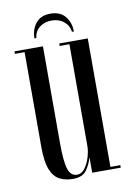

<svg xmlns="http://www.w3.org/2000/svg" viewBox="-77 -693 513 755"><g transform="rotate(-10 179.0 -316.0)"><path d="M153.5 11Q122.5 11 99.8 -1Q77 -13 64.5 -44.2Q52 -75.5 52 -134V-513H13.5V-523H127V-138.5Q127 -63.5 136.8 -33Q146.5 -2.5 171.5 -2.5Q190.5 -2.5 203.8 -20.8Q217 -39 224 -63.2Q231 -87.5 231 -105V-513H192V-523H306V-10H345.5V0H231.5V-62.5Q224.5 -35.5 208.2 -12.2Q192 11 153.5 11ZM178 -644.5Q217 -644.5 237 -619.5Q257 -594.5 257 -559.5H249.5Q246 -585 226.5 -601Q207 -617 178 -617Q149 -617 129.5 -601.5Q110 -586 107 -559.5H99.5Q99.5 -594.5 119.2 -619.5Q139 -644.5 178 -644.5Z"/></g></svg>

Font: Imbue 100pt
Style: Regular
Weight: 400
Designer: Tyler Finck
Foundry: Etcetera Type Company
Version: Version 1.102; ttfautohint (v1.8.3)